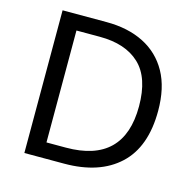

<svg xmlns="http://www.w3.org/2000/svg" viewBox="-104 -821 939 928"><g transform="rotate(15 365.0 -357.0)"><path d="M669 -364Q669 -183 570.5 -91.5Q472 0 296 0H97V-714H317Q425 -714 504 -674Q583 -634 626 -556.5Q669 -479 669 -364ZM574 -361Q574 -504 503.5 -570.5Q433 -637 304 -637H187V-77H284Q574 -77 574 -361Z"/></g></svg>

Font: Noto Sans Buhid
Style: Regular
Weight: 400
Designer: Monotype Design Team
Foundry: Monotype Imaging Inc.
Version: Version 2.001